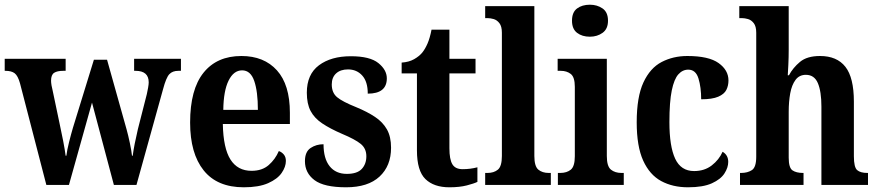

<svg xmlns="http://www.w3.org/2000/svg" viewBox="-23 -786 3732 816"><path d="M62 -432Q53 -464 39.5 -474.5Q26 -485 0 -485H-3V-536H256V-485H246Q220 -485 207 -476.5Q194 -468 194 -443Q194 -435 196 -423Q198 -411 201 -400L230 -262Q238 -226 245.5 -187Q253 -148 256 -124H259Q262 -148 270.5 -182Q279 -216 287 -243L376 -532H432L515 -236Q522 -211 529 -177.5Q536 -144 538 -124H541Q544 -147 549.5 -175Q555 -203 563 -237L601 -386Q604 -399 606.5 -413.5Q609 -428 609 -436Q609 -485 553 -485H547V-536H746V-485H735Q710 -485 696.5 -470.5Q683 -456 670 -407L557 0H461L368 -350L270 0H174Z M1013 10Q900 10 842.5 -62Q785 -134 785 -265Q785 -406 842 -477Q899 -548 1003 -548Q1099 -548 1154 -487Q1209 -426 1209 -307V-259H924Q926 -156 956.5 -108Q987 -60 1046 -60Q1091 -60 1119 -84.5Q1147 -109 1162 -144Q1174 -140 1183 -129.5Q1192 -119 1192 -102Q1192 -77 1174 -51Q1156 -25 1116.5 -7.5Q1077 10 1013 10ZM1073 -319Q1073 -397 1057.5 -442Q1042 -487 1006 -487Q970 -487 948.5 -443.5Q927 -400 926 -319Z M1448 10Q1354 10 1313.5 -20.5Q1273 -51 1273 -101Q1273 -141 1297 -157Q1321 -173 1352 -173Q1352 -112 1378 -79.5Q1404 -47 1451 -47Q1495 -47 1514.5 -68Q1534 -89 1534 -122Q1534 -155 1510 -174.5Q1486 -194 1431 -217Q1380 -239 1346.5 -261.5Q1313 -284 1297 -314.5Q1281 -345 1281 -392Q1281 -470 1332.5 -508.5Q1384 -547 1468 -547Q1549 -547 1585 -518Q1621 -489 1621 -453Q1621 -388 1540 -388Q1540 -439 1516.5 -465Q1493 -491 1456 -491Q1424 -491 1405.5 -474Q1387 -457 1387 -427Q1387 -392 1409.5 -373Q1432 -354 1492 -330Q1538 -311 1571 -289Q1604 -267 1621.5 -236Q1639 -205 1639 -158Q1639 -81 1590 -35.5Q1541 10 1448 10Z M1887 10Q1821 10 1785 -25Q1749 -60 1749 -147V-474H1684V-520Q1715 -522 1737 -534.5Q1759 -547 1772 -563Q1784 -578 1794 -601Q1804 -624 1811 -660H1887V-536H1998V-474H1887V-156Q1887 -109 1899.5 -88Q1912 -67 1943 -67Q1976 -67 2006 -75V-13Q1992 -6 1961 2Q1930 10 1887 10Z M2039 0V-51H2049Q2076 -51 2093 -65Q2110 -79 2110 -123V-647Q2110 -674 2099.5 -687.5Q2089 -701 2075 -705Q2061 -709 2049 -709H2039V-760H2248V-123Q2248 -79 2265 -65Q2282 -51 2309 -51H2318V0Z M2484 -630Q2451 -630 2429.5 -646.5Q2408 -663 2408 -698Q2408 -734 2429.5 -750Q2451 -766 2484 -766Q2515 -766 2538 -750Q2561 -734 2561 -698Q2561 -663 2538 -646.5Q2515 -630 2484 -630ZM2348 0V-51H2358Q2386 -51 2403 -65Q2420 -79 2420 -122V-417Q2420 -458 2403 -471.5Q2386 -485 2360 -485H2347V-536H2556V-123Q2556 -79 2573.5 -65Q2591 -51 2618 -51H2628V0Z M2901 10Q2836 10 2787 -16.5Q2738 -43 2710.5 -103.5Q2683 -164 2683 -266Q2683 -374 2711.5 -435.5Q2740 -497 2789 -522.5Q2838 -548 2898 -548Q2989 -548 3031 -518Q3073 -488 3073 -444Q3073 -422 3064 -404Q3055 -386 3029.5 -375Q3004 -364 2957 -364Q2957 -415 2945.5 -452.5Q2934 -490 2902 -490Q2878 -490 2860 -470Q2842 -450 2832 -401.5Q2822 -353 2822 -267Q2822 -164 2846.5 -111.5Q2871 -59 2927 -59Q2971 -59 3002 -83Q3033 -107 3048 -141Q3072 -127 3072 -98Q3072 -74 3056 -49Q3040 -24 3002.5 -7Q2965 10 2901 10Z M3122 0V-51H3127Q3154 -51 3172.5 -63Q3191 -75 3191 -120V-647Q3191 -674 3180.5 -687.5Q3170 -701 3156 -705Q3142 -709 3130 -709H3119V-760H3329V-576Q3329 -543 3327.5 -511.5Q3326 -480 3325 -466H3330Q3347 -498 3377 -523Q3407 -548 3462 -548Q3534 -548 3570 -502Q3606 -456 3606 -354V-122Q3606 -75 3620 -63Q3634 -51 3663 -51H3666V0H3468V-333Q3468 -397 3453 -432.5Q3438 -468 3402 -468Q3374 -468 3358 -446.5Q3342 -425 3335.5 -389.5Q3329 -354 3329 -311V-116Q3329 -73 3345 -62Q3361 -51 3390 -51H3392V0Z"/></svg>

Font: Noto Serif Khmer Condensed
Style: Bold
Weight: 700
Width: 3
Designer: Danh Hong and the Monotype Design Team
Foundry: Monotype Imaging Inc.
Version: Version 2.004; ttfautohint (v1.8.4.7-5d5b)